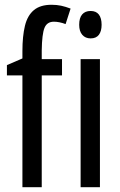

<svg xmlns="http://www.w3.org/2000/svg" viewBox="-20 -785 503 805"><path d="M240 -469H155V0H74V-469H9V-512L74 -540V-571Q74 -633 84.5 -676.5Q95 -720 122 -742.5Q149 -765 196 -765Q218 -765 236.5 -761Q255 -757 276 -749L255 -684Q242 -689 229.5 -691.5Q217 -694 206 -694Q177 -694 166.5 -668Q156 -642 155 -574V-537H240ZM399 -537V0H318V-537ZM360 -739Q383 -739 394.5 -724Q406 -709 406 -681Q406 -654 394.5 -639Q383 -624 360 -624Q338 -624 325 -639Q312 -654 312 -681Q312 -710 324.5 -724.5Q337 -739 360 -739Z"/></svg>

Font: Noto Sans ExtraCondensed
Style: Regular
Weight: 400
Width: 2
Designer: Monotype Design Team
Foundry: Monotype Imaging Inc.
Version: Version 2.013